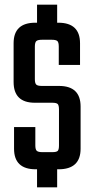

<svg xmlns="http://www.w3.org/2000/svg" viewBox="-20 -723 401 820"><path d="M159.2 -356H231.9Q324.2 -356 324.2 -268.1V-87.9Q324.2 0 230 0H224.1V77.1H138.2V0H132.8Q40 0 40 -87.9V-180.2H130.9V-102.1Q130.9 -84.5 137 -78.9Q143.1 -73.2 161.1 -73.2H203.1Q221.2 -73.2 226.6 -78.6Q231.9 -84 231.9 -102.1V-254.9Q231.9 -272.9 226.6 -278.6Q221.2 -284.2 203.1 -284.2H128.9Q38.1 -284.2 38.1 -373V-538.1Q38.1 -626 130.9 -626H138.2V-703.1H224.1V-626H229Q321.8 -626 321.8 -538.1V-445.8H231V-523.9Q231 -542 225.1 -547.6Q219.2 -553.2 201.2 -553.2H159.2Q141.1 -553.2 135 -547.4Q128.9 -541.5 128.9 -523.9V-384.8Q128.9 -367.2 135 -361.6Q141.1 -356 159.2 -356Z"/></svg>

Font: Teko
Style: Regular
Weight: 400
Designer: Manushi Parikh, Jonny Pinhorn
Foundry: Indian Type Foundry
Version: Version 2.000;PS 1.0;hotconv 1.0.79;makeotf.lib2.5.61930